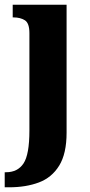

<svg xmlns="http://www.w3.org/2000/svg" viewBox="-40 -556 382 816"><path d="M-20 240V176H-14Q35 176 60 138.5Q85 101 85 -2V-415Q85 -458 65.5 -470Q46 -482 18 -482H14V-536H243V8Q243 97 211.5 148Q180 199 125 219.5Q70 240 -1 240Z"/></svg>

Font: Noto Serif Hebrew Condensed ExtraBold
Style: Regular
Weight: 800
Width: 3
Designer: Monotype Design Team
Foundry: Monotype Imaging Inc.
Version: Version 2.004; ttfautohint (v1.8.4.7-5d5b)